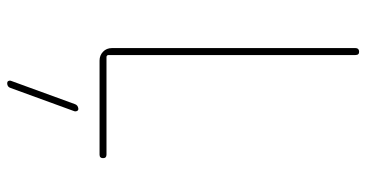

<svg xmlns="http://www.w3.org/2000/svg" viewBox="-265 -505 1030 540"><g transform="rotate(90 250.0 -235.0)"><path d="M272.5 70.3Q275.4 60.5 286.1 59.6Q290 59.6 292 63Q293.9 66.4 293 70.3L227.5 250Q224.6 259.8 213.9 259.8Q210 259.8 208 256.8Q206.1 253.9 207 250ZM150.4 0Q135.7 0 125.5 -9.8Q115.2 -19.5 115.2 -35.2V-719.7Q115.2 -729.5 125 -730Q134.8 -730.5 134.8 -719.7V-25.4Q134.8 -20.5 139.6 -19.5H415Q424.8 -19.5 424.8 -9.8Q424.8 0 415 0Z"/></g></svg>

Font: Rounded-L Mgen+ 2m thin
Style: Regular
Weight: 100
Designer: [Source Han Sans]
Ryoko NISHIZUKA  (kana & ideographs); Paul D. Hunt (Latin, Greek & Cyrillic); Wenlong ZHANG  (bopomofo
Version: Version 1.059.20150602